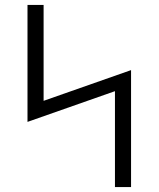

<svg xmlns="http://www.w3.org/2000/svg" viewBox="-20 -755 640 775"><path d="M444 0V-387L91 -263V-735H156V-348L509 -472V0Z"/></svg>

Font: Iosevka Aile Custom Light
Style: Regular
Weight: 300
Designer: Belleve Invis
Foundry: Belleve Invis
Version: Version 17.0.2; ttfautohint (v1.8.3)